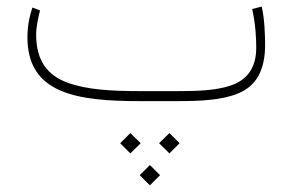

<svg xmlns="http://www.w3.org/2000/svg" viewBox="-20 -306 885 581"><path d="M461.4 127.4 492.7 158.2 523.4 127.4 492.7 96.7ZM343.8 127.4 374.5 158.2 405.8 127.4 374.5 96.7ZM402.8 224.1 433.6 254.9 464.4 224.1 433.6 193.4ZM516.1 0C587.9 0 653.8 -2.9 703.1 -24.4C752 -45.4 782.2 -88.9 782.2 -170.4C782.2 -184.6 781.7 -203.1 780.3 -225.6C778.8 -248 775.9 -268.1 772 -286.1L743.2 -278.8C753.4 -231.4 755.4 -190.4 755.4 -161.6C755.4 -96.7 724.1 -62.5 677.2 -46.9C629.9 -31.2 571.3 -30.3 516.6 -30.3H402.8C319.3 -30.3 241.7 -34.2 183.6 -56.2C125 -77.6 89.4 -121.1 89.4 -201.2C89.4 -224.6 95.2 -250.5 101.1 -274.4L78.1 -283.2C67.9 -252.9 63 -222.7 63 -192.9C63 -21.5 214.8 0 402.8 0Z"/></svg>

Font: Vazirmatn Thin
Style: Regular
Weight: 100
Designer: Saber Rastikerdar
Foundry: Saber Rastikerdar
Version: Version 33.003